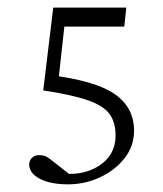

<svg xmlns="http://www.w3.org/2000/svg" viewBox="-20 -480 431 507"><path d="M159.2 6.8Q113.8 6.8 85.4 -7.8Q57.1 -22.5 57.1 -45.9Q57.1 -55.7 64.2 -63Q71.3 -70.3 82.5 -70.3Q94.7 -70.3 102.3 -66.4Q109.9 -62.5 124 -50.8L171.9 -13.2L128.4 -23.4Q196.3 -13.2 240.7 -41.7Q285.2 -70.3 285.2 -122.1Q285.2 -156.2 269.8 -178.2Q254.4 -200.2 213.1 -214.8Q171.9 -229.5 94.2 -241.2L120.6 -460H313.5L308.1 -409.7H149.9L132.3 -249.5L112.3 -281.7Q232.9 -266.6 283.4 -231.2Q334 -195.8 334 -134.8Q334 -93.8 308.6 -61.8Q283.2 -29.8 243.4 -11.5Q203.6 6.8 159.2 6.8Z"/></svg>

Font: Lateef ExtraLight
Style: Regular
Weight: 200
Designer: SIL International
Foundry: SIL International
Version: Version 4.200